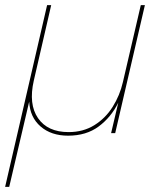

<svg xmlns="http://www.w3.org/2000/svg" viewBox="-43 -520 623 750"><path d="M-23 210 141 -500H157L89 -205Q68 -113 105.5 -58.5Q143 -4 225 -4Q282 -4 325.5 -31Q369 -58 397 -102.5Q425 -147 437 -199L507 -500H523L407 0H391L419 -119Q391 -62 342.5 -26Q294 10 223 10Q157 10 115.5 -26Q74 -62 71 -123L-7 210Z"/></svg>

Font: Kantumruy Pro Thin
Style: Italic
Weight: 250
Italic angle: -13°
Version: Version 1.002